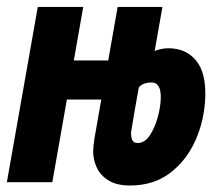

<svg xmlns="http://www.w3.org/2000/svg" viewBox="-31 -538 637 567"><path d="M353.5 9.8Q313 9.8 289.1 -5.4Q265.1 -20.5 254.6 -43.7Q244.1 -66.9 244.1 -90.8Q244.1 -97.7 245.1 -107.4Q246.1 -117.2 248 -129.4L268.1 -244.1H166.5L123.5 0H-10.7L80.6 -517.6H214.8L187 -359.4H288.6L316.4 -517.6H448.7L425.8 -387.7Q435.1 -391.1 445.1 -393.3Q455.1 -395.5 465.8 -395.5Q518.1 -395.5 547.9 -359.4Q577.6 -323.2 575.2 -252Q572.8 -182.6 545.9 -122.8Q519 -63 470.5 -26.6Q421.9 9.8 353.5 9.8ZM378.9 -279.8Q372.6 -244.6 366.7 -211.2Q360.8 -177.7 356.4 -149.9Q355 -139.6 358.4 -127.7Q361.8 -115.7 376 -115.7Q396.5 -115.7 411.6 -138.7Q426.8 -161.6 435.3 -193.4Q443.8 -225.1 443.8 -251.5Q443.8 -294.4 417 -294.4Q391.1 -294.4 378.9 -279.8Z"/></svg>

Font: Cascadia Code PL
Style: Bold Italic
Weight: 700
Italic angle: -10°
Monospace: yes
Designer: Aaron Bell
Foundry: Saja Typeworks
Version: Version 2404.023; ttfautohint (v1.8.4)